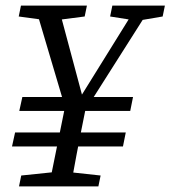

<svg xmlns="http://www.w3.org/2000/svg" viewBox="-20 -667 610 687"><path d="M23 -143H420L430 -193H34L23 -143ZM48 0H332L340 -39L211 -53H191L56 -39L48 0ZM49 -270H446L456 -320H60L49 -270ZM155 0H233C246 -72 256 -128 293 -311H218L155 0ZM157 -593H167L283 -608L291 -647H55L47 -608L157 -593ZM226 -239H264L523 -647H471L271 -325L269 -322H275L188 -647H105L226 -239ZM469 -593H474L562 -608L570 -647H382L374 -608L469 -593Z"/></svg>

Font: Source Serif 4 Variable
Style: Italic
Weight: 400
Italic angle: -12°
Designer: Frank Grießhammer
Foundry: Adobe Systems Incorporated
Version: Version 4.004;hotconv 1.0.116;makeotfexe 2.5.65601